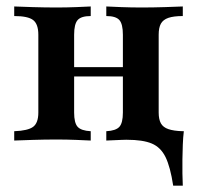

<svg xmlns="http://www.w3.org/2000/svg" viewBox="-20 -437 613 597"><path d="M518.5 140.3Q509.7 82.3 494.8 51.6Q479.8 21 452 9.3Q424.2 -2.4 374.2 -2.4L458.9 -32.3L551.6 -29Q549.2 -9.7 548.4 12.9Q547.6 35.5 547.2 58.5Q546.8 81.5 547.2 102.4Q547.6 123.4 548.4 140.3ZM310.5 0V-29Q340.3 -30.6 351.2 -42.7Q362.1 -54.8 362.1 -87.1V-329Q362.1 -362.1 351.2 -374.6Q340.3 -387.1 310.5 -387.1V-416.9Q325.8 -416.1 356.9 -414.9Q387.9 -413.7 420.2 -413.7Q455.6 -413.7 492.7 -414.9Q529.8 -416.1 548.4 -416.9V-387.1Q520.2 -387.1 503.6 -381.5Q487.1 -375.8 480.2 -363.3Q473.4 -350.8 473.4 -329V-87.1Q473.4 -66.1 480.2 -53.6Q487.1 -41.1 503.6 -35.5Q520.2 -29.8 548.4 -29V0Q529.8 -0.8 492.7 -2Q455.6 -3.2 420.2 -3.2Q387.9 -3.2 356.9 -2Q325.8 -0.8 310.5 0ZM24.2 0V-29Q66.9 -30.6 83.1 -42.7Q99.2 -54.8 99.2 -87.1V-329Q99.2 -362.1 83.1 -374.6Q66.9 -387.1 24.2 -387.1V-416.9Q43.5 -416.1 81.5 -414.9Q119.4 -413.7 155.6 -413.7Q187.1 -413.7 216.9 -414.9Q246.8 -416.1 262.1 -416.9V-387.1Q232.3 -387.1 221.4 -374.6Q210.5 -362.1 210.5 -329V-87.1Q210.5 -54.8 221.4 -42.7Q232.3 -30.6 262.1 -29V0Q246.8 -0.8 216.9 -2Q187.1 -3.2 155.6 -3.2Q119.4 -3.2 81.5 -2Q43.5 -0.8 24.2 0ZM166.9 -199.2V-228.2H405.6V-199.2Z"/></svg>

Font: Playfair
Style: Bold
Weight: 700
Designer: Claus Eggers Sørensen
Foundry: Claus Eggers Sørensen
Version: Version 2.001;gftools[0.9.30]